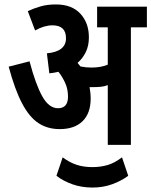

<svg xmlns="http://www.w3.org/2000/svg" viewBox="-20 -652 681 864"><path d="M388 -209Q388 -142 351.5 -106.5Q315 -71 249 -71Q194 -71 153 -98Q112 -125 79.5 -186.5Q47 -248 19 -352L113 -376Q140 -273 170 -219Q200 -165 241 -165Q286 -165 286 -217Q286 -251 273.5 -278.5Q261 -306 243 -329Q223 -324 202 -322L191 -412Q277 -420 277 -480Q277 -538 216 -538Q179 -538 138 -515L105 -602Q136 -616 165 -624Q194 -632 232 -632Q303 -632 341.5 -590.5Q380 -549 380 -484Q380 -446 366 -417.5Q352 -389 329 -369Q335 -362 342 -353Q365 -348 391 -348Q413 -348 430 -351Q447 -354 465 -361V-529H417V-622H641V-529H569V0H465V-269Q450 -263 434 -261.5Q418 -260 402 -260Q393 -260 383 -260Q385 -249 386.5 -236Q388 -223 388 -209ZM396 192Q348 192 306.5 177.5Q265 163 234 139L262 56Q291 78 323 89Q355 100 396 100Q431 100 463 91Q495 82 529 56L557 139Q526 162 485 177Q444 192 396 192Z"/></svg>

Font: Noto Sans Devanagari UI ExtraCondensed SemiBold
Style: Regular
Weight: 600
Width: 2
Designer: Jelle Bosma - Monotype Design Team
Foundry: Monotype Imaging Inc.
Version: Version 2.004; ttfautohint (v1.8.4.7-5d5b)